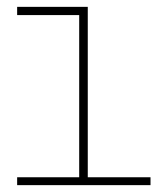

<svg xmlns="http://www.w3.org/2000/svg" viewBox="-20 -540 488 560"><path d="M30 0V-23H211V-496H30V-520H236V-23H419V0Z"/></svg>

Font: Padyakke Expanded One
Style: Regular
Weight: 400
Designer: James Puckett
Foundry: Dunwich Type Founders
Version: Version 1.500; ttfautohint (v1.8.4.7-5d5b)